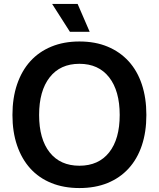

<svg xmlns="http://www.w3.org/2000/svg" viewBox="-20 -936 804 972"><path d="M382 16Q303 16 240 -9.5Q177 -35 133.5 -83Q90 -131 66.5 -199.5Q43 -268 43 -354Q43 -440 66.5 -509Q90 -578 133.5 -626Q177 -674 240 -700Q303 -726 382 -726Q462 -726 524.5 -700Q587 -674 631 -626Q675 -578 698 -509Q721 -440 721 -354Q721 -268 698 -199.5Q675 -131 631 -83Q587 -35 524.5 -9.5Q462 16 382 16ZM382 -97Q479 -97 532.5 -164.5Q586 -232 586 -354Q586 -476 532.5 -544.5Q479 -613 382 -613Q285 -613 231.5 -544.5Q178 -476 178 -354Q178 -232 231.5 -164.5Q285 -97 382 -97ZM334 -775 244 -916H373L434 -775Z"/></svg>

Font: Geist SemBd
Style: Regular
Weight: 400
Designer: Basement.studio, Andrés Briganti, Mateo Zaragoza
Foundry: Basement.studio, Vercel, Andrés Briganti, Guido Ferreyra, Mateo Zaragoza
Version: Version 1.401